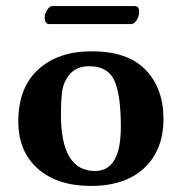

<svg xmlns="http://www.w3.org/2000/svg" viewBox="-20 -610 606 640"><path d="M418 -529.8H144Q128.9 -529.8 128.9 -553.2Q128.9 -563 137 -576.4Q145 -589.8 153.8 -589.8H430.2Q444.3 -589.8 443.8 -567.9Q443.8 -556.6 435.8 -543.2Q427.7 -529.8 418 -529.8ZM41 -205.1Q41 -317.9 107.4 -378.4Q173.8 -439 285.2 -439Q406.2 -439 465.6 -377Q524.9 -314.9 524.9 -213.9Q524.9 -109.9 460.9 -50Q397 9.8 283.2 9.8Q171.4 9.8 106.2 -47.6Q41 -105 41 -205.1ZM277.8 -389.2Q236.8 -389.2 214.8 -365Q192.9 -340.8 188 -309.8Q183.1 -278.8 183.1 -228Q183.1 -40 296.9 -40Q382.8 -40 382.8 -187Q382.8 -295.9 360.8 -342.5Q338.9 -389.2 277.8 -389.2Z"/></svg>

Font: Linux Biolinum O
Style: Bold
Weight: 700
Designer: Philipp H. Poll
Foundry: Philipp H. Poll
Version: Version 1.3.2